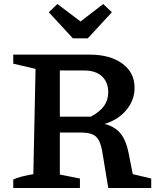

<svg xmlns="http://www.w3.org/2000/svg" viewBox="-20 -936 779 956"><path d="M641 -69 733 -47V0H519L489 -182Q480 -236 457.5 -256Q435 -276 386 -276H218V-355H432Q477 -379 498 -408.5Q519 -438 519 -476Q519 -527 487.5 -556Q456 -585 400 -585H278V-67L378 -47V0H46V-42Q62 -50 87 -56.5Q112 -63 146 -69L157 -593L46 -619V-664H426Q528 -664 589 -619.5Q650 -575 650 -499Q650 -437 609 -388Q568 -339 501 -319Q552 -306 580 -271.5Q608 -237 620 -176ZM343 -745 223 -875 266 -916 381 -829 494 -916 537 -875 417 -745Z"/></svg>

Font: Piazzolla Thin
Style: Bold
Weight: 700
Version: Version 2.005